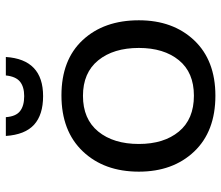

<svg xmlns="http://www.w3.org/2000/svg" viewBox="-70 -673 754 654"><g transform="rotate(-90 307.0 -346.0)"><path d="M308.1 10.7Q186.5 10.7 117.9 -61.5Q49.3 -133.8 49.3 -250Q49.3 -368.2 118.4 -440.9Q187.5 -513.7 309.1 -513.7Q430.2 -513.7 497.6 -441.2Q564.9 -368.7 564.9 -250Q564.9 -133.8 496.6 -61.5Q428.2 10.7 308.1 10.7ZM308.1 -62.5Q387.2 -62.5 429 -113.8Q470.7 -165 470.7 -250Q470.7 -336.4 428.5 -388.4Q386.2 -440.4 307.6 -440.4Q228.5 -440.4 186 -388.4Q143.6 -336.4 143.6 -250Q143.6 -165 185.8 -113.8Q228 -62.5 308.1 -62.5ZM306.6 -576.2Q243.2 -576.2 209.2 -606.9Q175.3 -637.7 170.9 -703.1H234.9Q237.3 -668.9 255.4 -654.8Q273.4 -640.6 306.6 -640.6Q338.4 -640.6 356 -655Q373.5 -669.4 377 -703.1H439.9Q431.6 -576.2 306.6 -576.2Z"/></g></svg>

Font: Muli
Style: Regular
Weight: 400
Designer: Vernon Adams
Foundry: newtypography
Version: Version 2; ttfautohint (v1.00rc1.6-4cba) -l 8 -r 50 -G 200 -